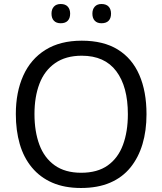

<svg xmlns="http://www.w3.org/2000/svg" viewBox="-20 -928 810 958"><path d="M711 -358Q711 -276 691 -209Q671 -142 631 -92.5Q591 -43 529.5 -16.5Q468 10 384 10Q302 10 241 -16.5Q180 -43 139 -92.5Q98 -142 78.5 -209.5Q59 -277 59 -359Q59 -468 96 -550.5Q133 -633 206.5 -679Q280 -725 388 -725Q496 -725 567.5 -681Q639 -637 675 -554.5Q711 -472 711 -358ZM152 -359Q152 -272 176.5 -206Q201 -140 253 -103Q305 -66 385 -66Q466 -66 517.5 -102.5Q569 -139 593.5 -205Q618 -271 618 -358Q618 -496 560 -573Q502 -650 388 -650Q308 -650 255 -613Q202 -576 177 -510.5Q152 -445 152 -359ZM237 -860Q237 -882 249 -895Q261 -908 283 -908Q306 -908 318 -895Q330 -882 330 -860Q330 -837 318 -824.5Q306 -812 283 -812Q261 -812 249 -824.5Q237 -837 237 -860ZM441 -860Q441 -882 453 -895Q465 -908 486 -908Q510 -908 522 -895Q534 -882 534 -860Q534 -837 522 -824.5Q510 -812 486 -812Q465 -812 453 -824.5Q441 -837 441 -860Z"/></svg>

Font: Noto Sans Hebrew Thin
Style: Regular
Weight: 400
Version: Version 3.001